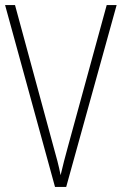

<svg xmlns="http://www.w3.org/2000/svg" viewBox="-20 -734 478 754"><path d="M438 -714H399L247 -159C235 -117 227 -83 218 -46C211 -83 201 -119 190 -158L39 -714H0L196 0H240Z"/></svg>

Font: Noto Sans Devanagari UI Condensed ExtraLight
Style: Regular
Weight: 200
Width: 3
Designer: Jelle Bosma - Monotype Design Team
Foundry: Monotype Imaging Inc.
Version: Version 2.004